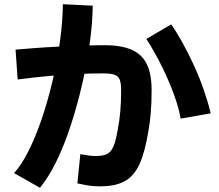

<svg xmlns="http://www.w3.org/2000/svg" viewBox="-20 -838 1040 913"><path d="M458 48Q419 48 390 42.5Q361 37 348 34L362 -105Q383 -101 401 -98.5Q419 -96 434 -96Q469 -96 488.5 -105.5Q508 -115 519.5 -142Q531 -169 540 -222Q548 -263 552 -308Q556 -353 556 -410Q556 -443 549 -460Q542 -477 523.5 -483Q505 -489 470 -489Q412 -489 346.5 -486Q281 -483 210.5 -476.5Q140 -470 64 -460L54 -602Q88 -605 140 -609Q192 -613 252 -616Q312 -619 371.5 -621Q431 -623 480 -623Q596 -623 648.5 -574Q701 -525 701 -410Q701 -350 697 -303Q693 -256 686 -217Q670 -116 643.5 -58Q617 0 572.5 24Q528 48 458 48ZM170 55 47 -15Q81 -52 114.5 -118Q148 -184 177 -268.5Q206 -353 228.5 -447.5Q251 -542 264.5 -637Q278 -732 279 -818L421 -811Q420 -730 407 -634Q394 -538 371 -438.5Q348 -339 317.5 -245Q287 -151 249.5 -73.5Q212 4 170 55ZM839 -274Q830 -326 807 -389Q784 -452 751 -519.5Q718 -587 676 -653L794 -722Q819 -687 847 -636.5Q875 -586 901.5 -528.5Q928 -471 948.5 -412Q969 -353 982 -299Z"/></svg>

Font: Murecho Thin
Style: Bold
Weight: 700
Version: Version 1.010